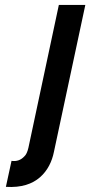

<svg xmlns="http://www.w3.org/2000/svg" viewBox="-20 -755 368 783"><path d="M27 -99C48 -96 65 -102 79 -117C86 -123 92 -135 96 -153L220 -735H328L200 -136C192 -96 174 -59 143 -32C112 -5 68 11 4 7Z"/></svg>

Font: League Gothic Italic
Style: Regular
Weight: 400
Designer: Tyler Finck
Foundry: The League of Moveable Type
Version: Version 1.001;PS 001.001;hotconv 1.0.56;makeotf.lib2.0.21325